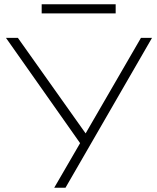

<svg xmlns="http://www.w3.org/2000/svg" viewBox="-20 -883 738 903"><path d="M235 0 365 -224V-198L8 -705H64L386 -251H380L643 -705H695L288 0ZM176 -820V-863H524V-820Z"/></svg>

Font: Nunito Sans 10pt SemiExpanded ExtraLight
Style: Regular
Weight: 250
Width: 6
Designer: Vernon Adams
Foundry: Vernon Adams
Version: Version 3.101;gftools[0.9.27]